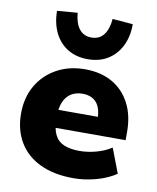

<svg xmlns="http://www.w3.org/2000/svg" viewBox="-86 -830 742 908"><g transform="rotate(10 285.0 -376.0)"><path d="M329 11Q235 11 168.5 -20.5Q102 -52 67 -110.5Q32 -169 32 -248Q32 -324 65.5 -382Q99 -440 158.5 -473Q218 -506 295 -506Q370 -506 425 -475Q480 -444 510.5 -386Q541 -328 541 -249V-209H182V-295H408L393 -283Q393 -337 369.5 -363.5Q346 -390 303 -390Q271 -390 248 -375.5Q225 -361 213 -333Q201 -305 201 -264V-253Q201 -206 215 -176.5Q229 -147 259 -134Q289 -121 334 -121Q373 -121 414 -132Q455 -143 487 -164L532 -46Q492 -19 437.5 -4Q383 11 329 11ZM297 -555Q242 -555 201 -580Q160 -605 138 -650Q116 -695 115 -755L213 -763Q217 -714 238 -686.5Q259 -659 297 -659Q335 -659 356 -686.5Q377 -714 381 -763L479 -755Q479 -695 456.5 -650Q434 -605 393.5 -580Q353 -555 297 -555Z"/></g></svg>

Font: Nunito Sans 11pt Black
Style: Regular
Weight: 900
Version: Version 3.101;gftools[0.9.27]